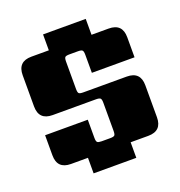

<svg xmlns="http://www.w3.org/2000/svg" viewBox="-142 -834 979 1044"><g transform="rotate(-20 347.5 -312.0)"><path d="M320 -343H571Q650 -343 650 -264V-79Q650 0 571 0H469V90H222V0H124Q45 0 45 -79V-195H292V-90Q292 -70 298 -64.5Q304 -59 323 -59H372Q392 -59 397.5 -64.5Q403 -70 403 -90V-253Q403 -272 397.5 -278Q392 -284 372 -284H121Q42 -284 42 -363V-543Q42 -622 121 -622H222V-714H469V-622H568Q647 -622 647 -543V-427H400V-532Q400 -552 394 -557.5Q388 -563 369 -563H320Q300 -563 294.5 -557.5Q289 -552 289 -532V-374Q289 -354 294.5 -348.5Q300 -343 320 -343Z"/></g></svg>

Font: Sarpanch Black
Style: Regular
Weight: 900
Designer: Manushi Parikh (Devanagari and Latin), Jyotish Sonowal (Devanagari)
Foundry: Indian Type Foundry
Version: Version 2.004;PS 1.0;hotconv 1.0.78;makeotf.lib2.5.61930; tt